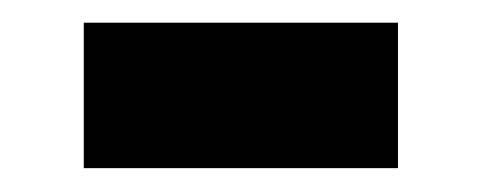

<svg xmlns="http://www.w3.org/2000/svg" viewBox="-20 -386 414 165"><path d="M52 -366.5H322V-241.5H52Z"/></svg>

Font: Lato ExtraBold
Style: Regular
Weight: 800
Designer: Lukasz Dziedzic with Adam Twardoch and Botio Nikoltchev
Foundry: tyPoland Lukasz Dziedzic
Version: Version 2.015; 2015-08-06; http://www.latofonts.com/